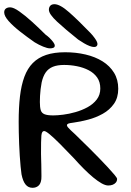

<svg xmlns="http://www.w3.org/2000/svg" viewBox="-63 -874 626 915"><path d="M92 21Q71.5 21 58.8 5.2Q46 -10.5 39.5 -43.5Q37.5 -57.5 35.2 -80.5Q33 -103.5 31.2 -131.2Q29.5 -159 28.2 -188Q27 -217 26.5 -244.5Q26 -272 26 -293Q26 -361.5 32.2 -415Q38.5 -468.5 53.2 -508.2Q68 -548 93.5 -573.8Q119 -599.5 156.8 -612.2Q194.5 -625 247.5 -625Q299 -625 344.8 -614.2Q390.5 -603.5 425.5 -581.8Q460.5 -560 480.5 -527.2Q500.5 -494.5 500.5 -451Q500.5 -408.5 480 -379.2Q459.5 -350 426.8 -331.8Q394 -313.5 357 -303.8Q320 -294 286.5 -289.5Q268.5 -287.5 262.2 -284.8Q256 -282 256 -277Q256 -273 260.8 -267.2Q265.5 -261.5 274.2 -253.2Q283 -245 295.8 -233.2Q308.5 -221.5 324 -205.5Q340.5 -189.5 362.8 -167.5Q385 -145.5 408 -121.8Q431 -98 450.8 -76.8Q470.5 -55.5 482.8 -40.8Q495 -26 495 -21.5Q495 -11 489 -4Q483 3 473.8 6.5Q464.5 10 453 10Q439.5 10 421.2 -0.2Q403 -10.5 381.5 -28.2Q360 -46 336.5 -69.5Q313 -93 289.5 -119.5Q252 -159 222.8 -188.2Q193.5 -217.5 174.2 -233.5Q155 -249.5 147.5 -249.5Q142 -249.5 138.8 -244.8Q135.5 -240 134.2 -228Q133 -216 132.8 -195Q132.5 -174 132.5 -141Q132.5 -132.5 133 -118.8Q133.5 -105 133.8 -89.5Q134 -74 134.2 -59.8Q134.5 -45.5 134.5 -34.8Q134.5 -24 134 -20.5Q131.5 1.5 120.2 11.2Q109 21 92 21ZM191 -324Q210 -324 238.2 -327.5Q266.5 -331 297 -339.8Q327.5 -348.5 354.5 -363.2Q381.5 -378 398.2 -400Q415 -422 415 -452Q415 -483.5 399.8 -505Q384.5 -526.5 359.2 -539.5Q334 -552.5 303.5 -558.5Q273 -564.5 242.5 -564.5Q210.5 -564.5 189 -555.8Q167.5 -547 154.8 -528.8Q142 -510.5 135.5 -481Q132.5 -465 130.5 -448.8Q128.5 -432.5 127.8 -417.2Q127 -402 127 -388Q127 -363.5 131 -349.5Q135 -335.5 148.8 -329.8Q162.5 -324 191 -324ZM175.5 -643.5Q163 -643.5 142.8 -651.8Q122.5 -660 102 -672.5Q66 -697.5 32.5 -723.8Q-1 -750 -22 -773.8Q-43 -797.5 -43 -815Q-43 -827 -35.2 -833Q-27.5 -839 -14.5 -839Q1.5 -839 29.2 -819.5Q57 -800 89.8 -770.2Q122.5 -740.5 153.5 -709.5Q163.5 -702.5 173.5 -692.8Q183.5 -683 190.8 -673.2Q198 -663.5 198 -656.5Q198 -649.5 191.8 -646.5Q185.5 -643.5 175.5 -643.5ZM385.5 -650Q376.5 -650 364 -654.8Q351.5 -659.5 337.5 -667.8Q323.5 -676 309.5 -685.5Q248 -734.5 209 -770.8Q170 -807 170 -827.5Q170 -839.5 176.8 -846.8Q183.5 -854 196.5 -854Q223 -854 266.5 -815.5Q310 -777 366.5 -718.5Q379 -706 390.2 -689.8Q401.5 -673.5 401.5 -664Q401.5 -658 397.5 -654Q393.5 -650 385.5 -650Z"/></svg>

Font: Gluten Light
Style: Regular
Weight: 300
Designer: Tyler Finck
Foundry: Etcetera Type Company
Version: Version 1.300